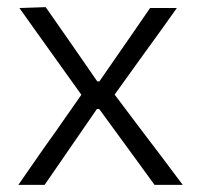

<svg xmlns="http://www.w3.org/2000/svg" viewBox="-20 -518 562 538"><path d="M31.5 0Q54.5 -33.5 71.8 -58.2Q89 -83 104.2 -104.8Q119.5 -126.5 137.5 -151.5L215 -262.5L215.5 -242L140 -347.5Q122 -373 106.2 -394.8Q90.5 -416.5 73.5 -440.5Q56.5 -464.5 34.5 -495.5L108 -498Q133.5 -462 153.2 -433.2Q173 -404.5 195.5 -372.5L252.5 -290H258.5L316 -373Q338 -405 357.5 -433Q377 -461 400.5 -495.5H475.5Q452.5 -463 436 -440Q419.5 -417 404.8 -396.8Q390 -376.5 372 -351.5L295.5 -245L292.5 -264.5L378 -151Q405 -115.5 430.5 -82Q456 -48.5 492 0H413Q388.5 -33.5 368.8 -60.8Q349 -88 324.5 -121.5L258 -212.5H251.5L191.5 -125.5Q168 -91 148.5 -63Q129 -35 105 0Z"/></svg>

Font: Commissioner Thin Light
Style: Regular
Weight: 300
Version: Version 1.000